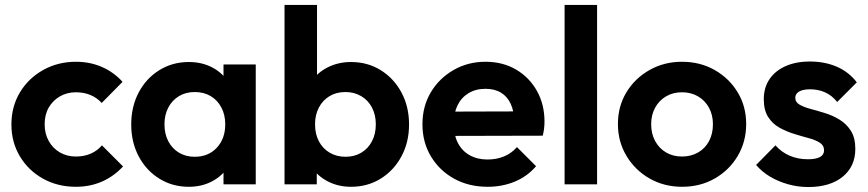

<svg xmlns="http://www.w3.org/2000/svg" viewBox="-20 -743 3498 774"><path d="M286 10Q212 10 153 -23Q94 -56 60 -113Q26 -170 26 -241Q26 -313 60 -370Q94 -427 153.5 -460.5Q213 -494 286 -494Q343 -494 391 -473Q439 -452 474 -413L390 -328Q371 -349 344.5 -360Q318 -371 286 -371Q250 -371 221.5 -354.5Q193 -338 176.5 -309.5Q160 -281 160 -242Q160 -204 176.5 -174.5Q193 -145 221.5 -128.5Q250 -112 286 -112Q319 -112 345.5 -123.5Q372 -135 391 -157L476 -72Q439 -32 391 -11Q343 10 286 10Z M741 10Q675 10 622 -23Q569 -56 539 -113Q509 -170 509 -241Q509 -313 539 -370Q569 -427 622 -460Q675 -493 741 -493Q793 -493 834 -472Q875 -451 899.5 -413.5Q924 -376 926 -329V-155Q924 -107 899.5 -70Q875 -33 834 -11.5Q793 10 741 10ZM765 -111Q820 -111 854 -147.5Q888 -184 888 -242Q888 -280 872.5 -309.5Q857 -339 829.5 -355.5Q802 -372 765 -372Q729 -372 701.5 -355.5Q674 -339 658.5 -309.5Q643 -280 643 -242Q643 -203 658.5 -173.5Q674 -144 701.5 -127.5Q729 -111 765 -111ZM881 0V-130L902 -248L881 -364V-483H1011V0Z M1395 10Q1343 10 1301 -12Q1259 -34 1234 -72Q1209 -110 1207 -157V-329Q1209 -376 1234.5 -413.5Q1260 -451 1302 -472Q1344 -493 1395 -493Q1462 -493 1515 -460Q1568 -427 1598.5 -370Q1629 -313 1629 -241Q1629 -170 1598.5 -113Q1568 -56 1515 -23Q1462 10 1395 10ZM1127 0V-723H1258V-364L1236 -248L1257 -130V0ZM1373 -111Q1409 -111 1436.5 -127.5Q1464 -144 1479.5 -173.5Q1495 -203 1495 -242Q1495 -280 1479.5 -309.5Q1464 -339 1436 -355.5Q1408 -372 1372 -372Q1336 -372 1308.5 -355.5Q1281 -339 1265.5 -309.5Q1250 -280 1250 -242Q1250 -203 1265.5 -173.5Q1281 -144 1309 -127.5Q1337 -111 1373 -111Z M1946 10Q1870 10 1811 -22.5Q1752 -55 1717.5 -112Q1683 -169 1683 -242Q1683 -314 1716.5 -370.5Q1750 -427 1808 -460.5Q1866 -494 1937 -494Q2007 -494 2060.5 -462.5Q2114 -431 2144.5 -376.5Q2175 -322 2175 -253Q2175 -240 2173.5 -226.5Q2172 -213 2168 -196L1762 -195V-293L2107 -294L2054 -253Q2052 -296 2038.5 -325Q2025 -354 1999.5 -369.5Q1974 -385 1937 -385Q1898 -385 1869 -367.5Q1840 -350 1824.5 -318.5Q1809 -287 1809 -244Q1809 -200 1825.5 -167.5Q1842 -135 1873 -117.5Q1904 -100 1945 -100Q1982 -100 2012 -112.5Q2042 -125 2064 -150L2141 -73Q2106 -32 2055.5 -11Q2005 10 1946 10Z M2256 0V-723H2387V0Z M2730 10Q2657 10 2598.5 -23.5Q2540 -57 2505.5 -114.5Q2471 -172 2471 -243Q2471 -314 2505 -370.5Q2539 -427 2598 -460.5Q2657 -494 2729 -494Q2803 -494 2861.5 -460.5Q2920 -427 2954 -370.5Q2988 -314 2988 -243Q2988 -172 2954 -114.5Q2920 -57 2861.5 -23.5Q2803 10 2730 10ZM2729 -112Q2766 -112 2794.5 -128.5Q2823 -145 2838.5 -174.5Q2854 -204 2854 -242Q2854 -280 2838 -309Q2822 -338 2794 -354.5Q2766 -371 2729 -371Q2693 -371 2665 -354.5Q2637 -338 2621 -309Q2605 -280 2605 -242Q2605 -204 2621 -174.5Q2637 -145 2665 -128.5Q2693 -112 2729 -112Z M3238 11Q3197 11 3157.5 0Q3118 -11 3085 -30.5Q3052 -50 3028 -78L3106 -157Q3131 -129 3164 -115Q3197 -101 3237 -101Q3269 -101 3285.5 -110Q3302 -119 3302 -137Q3302 -157 3284.5 -168Q3267 -179 3239 -186.5Q3211 -194 3180.5 -203.5Q3150 -213 3122 -228.5Q3094 -244 3076.5 -271.5Q3059 -299 3059 -343Q3059 -389 3081.5 -423Q3104 -457 3146 -476Q3188 -495 3245 -495Q3305 -495 3353.5 -474Q3402 -453 3434 -411L3355 -332Q3333 -359 3305.5 -371Q3278 -383 3246 -383Q3217 -383 3201.5 -374Q3186 -365 3186 -349Q3186 -331 3203.5 -321Q3221 -311 3249 -303.5Q3277 -296 3307.5 -286.5Q3338 -277 3365.5 -260Q3393 -243 3410.5 -215Q3428 -187 3428 -143Q3428 -72 3377 -30.5Q3326 11 3238 11Z"/></svg>

Font: Outfit SemiBold
Style: Regular
Weight: 600
Designer: Rodrigo Fuenzalida
Foundry: fragTYPE
Version: Version 1.100;gftools[0.9.27]